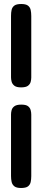

<svg xmlns="http://www.w3.org/2000/svg" viewBox="-20 -728 211 958"><path d="M85 -292Q62 -292 51.5 -300.5Q41 -309 38 -320.5Q35 -332 35 -342V-649Q35 -666 38 -679Q41 -692 51.5 -700Q62 -708 86 -708Q109 -708 119.5 -700Q130 -692 133 -678.5Q136 -665 136 -648V-341Q136 -331 133 -319.5Q130 -308 119.5 -300Q109 -292 85 -292ZM85 210Q62 210 51.5 201.5Q41 193 38 179.5Q35 166 35 150V-157Q35 -167 38 -178.5Q41 -190 52 -198Q63 -206 86 -206Q110 -206 120 -198Q130 -190 133 -178.5Q136 -167 136 -156V151Q136 167 133 180.5Q130 194 119.5 202Q109 210 85 210Z"/></svg>

Font: Fredoka Condensed Medium
Style: Regular
Weight: 500
Width: 3
Designer: Ben Nathan
Foundry: Milena B. Brandão, Ben Nathan
Version: Version 2.001